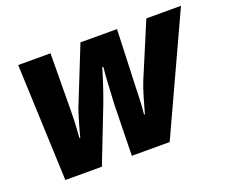

<svg xmlns="http://www.w3.org/2000/svg" viewBox="-95 -699 1013 849"><g transform="rotate(-20 412.0 -274.5)"><path d="M80 0H252L351 -254Q362 -282 377.5 -328.5Q393 -375 404 -413H409Q405 -376 402.5 -325.5Q400 -275 398 -241L393 0H571L824 -549H661L555 -297Q543 -268 531 -226.5Q519 -185 510 -153H506Q510 -190 511 -223Q512 -256 513 -283L523 -549H351L243 -279Q237 -263 225.5 -224Q214 -185 206 -153H202Q208 -228 208 -296L210 -549H58Z"/></g></svg>

Font: Noto Sans Display Extra
Style: Italic
Weight: 800
Italic angle: -12°
Designer: Monotype Design Team
Foundry: Monotype Imaging Inc.
Version: Version 1.900